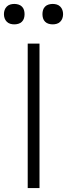

<svg xmlns="http://www.w3.org/2000/svg" viewBox="-52 -957 341 977"><path d="M89 0V-735H149V0ZM216 -833Q206 -833 195.5 -836Q185 -839 177.5 -846.5Q170 -854 167 -864Q164 -874 164 -885Q164 -896 167 -906Q170 -916 177.5 -923.5Q185 -931 195.5 -934Q206 -937 216 -937Q227 -937 237 -934Q247 -931 254.5 -923.5Q262 -916 265.5 -906Q269 -896 269 -885Q269 -874 265.5 -864Q262 -854 254.5 -846.5Q247 -839 237 -836Q227 -833 216 -833ZM21 -833Q10 -833 0 -836Q-10 -839 -17.5 -846.5Q-25 -854 -28.5 -864Q-32 -874 -32 -885Q-32 -896 -28.5 -906Q-25 -916 -17.5 -923.5Q-10 -931 0 -934Q10 -937 21 -937Q31 -937 41.5 -934Q52 -931 59.5 -923.5Q67 -916 70 -906Q73 -896 73 -885Q73 -874 70 -864Q67 -854 59.5 -846.5Q52 -839 41.5 -836Q31 -833 21 -833Z"/></svg>

Font: Iosevka QP Light
Style: Regular
Weight: 300
Designer: Belleve Invis
Foundry: Belleve Invis
Version: Version 20.0.0; ttfautohint (v1.8.4)